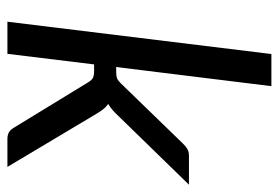

<svg xmlns="http://www.w3.org/2000/svg" viewBox="-134 -600 734 505"><g transform="rotate(90 232.5 -347.0)"><path d="M206.1 -694.3 155.8 -286.1H170.4Q180.2 -286.1 186.3 -288.8Q192.4 -291.5 199.7 -299.3L356.4 -460.9Q363.8 -468.8 371.1 -473.1Q378.4 -477.5 389.6 -477.5H465.3L282.7 -290Q275.4 -282.2 268.3 -276.1Q261.2 -270 252.9 -265.1Q260.7 -259.8 266.6 -252.2Q272.5 -244.6 277.8 -235.8L418.5 0H345.2Q335 0 328.1 -3.7Q321.3 -7.3 315.9 -16.1L196.3 -211.9Q190.4 -221.7 184.3 -224.9Q178.2 -228 165 -228H148.9L121.1 0H36.6L121.6 -694.3Z"/></g></svg>

Font: Carlito
Style: Italic
Weight: 400
Italic angle: -7°
Designer: Lukasz Dziedzic
Foundry: tyPoland Lukasz Dziedzic
Version: Version 1.104